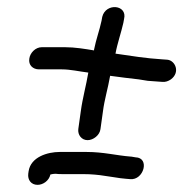

<svg xmlns="http://www.w3.org/2000/svg" viewBox="-20 -532 513 537"><path d="M121 -44C125 -45 131 -46 135 -46C141 -45 149 -45 157 -45H213C235 -45 256 -43 274 -40L301 -36C311 -34 322 -33 332 -32L344 -31C382 -27 400 -91 359 -92L347 -94H346C306 -97 270 -107 222 -107H147C113 -107 66 -93 60 -53L59 -46C57 -29 67 -15 85 -15C100 -15 117 -26 121 -44ZM206 -221 199 -171C197 -155 208 -140 225 -140C241 -140 259 -154 261 -171L268 -221C272 -253 282 -285 288 -320C315 -316 343 -313 368 -310L393 -306C402 -305 410 -305 420 -304L434 -303C442 -302 451 -305 458 -310C485 -330 470 -363 448 -365L434 -366C387 -369 351 -375 303 -382C308 -410 319 -441 325 -468L327 -479C337 -519 276 -525 266 -485L264 -474C258 -446 249 -423 243 -393V-391C219 -395 190 -400 161 -400H97C79 -400 64 -384 62 -368C59 -350 72 -338 89 -338H153C177 -338 202 -332 227 -329C221 -293 211 -258 206 -221Z"/></svg>

Font: PolanStronk
Style: BdIta
Weight: 700
Version: Version 1.0